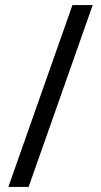

<svg xmlns="http://www.w3.org/2000/svg" viewBox="-20 -736 397 758"><path d="M266 -716 13 2H93L346 -716Z"/></svg>

Font: Noto Sans Display SemiCondensed
Style: Regular
Weight: 400
Width: 4
Designer: Monotype Design team
Foundry: Monotype Imaging Inc.
Version: 1.000